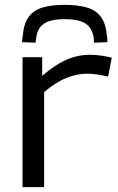

<svg xmlns="http://www.w3.org/2000/svg" viewBox="-20 -772 486 792"><path d="M154 -536V-459Q190 -490 222 -509Q254 -528 285.5 -537Q317 -546 350 -546Q375 -546 398.5 -542.5Q422 -539 441 -534L426 -456Q406 -461 383 -464.5Q360 -468 339 -468Q298 -468 254 -450.5Q210 -433 162 -392V0H73V-536ZM247 -752Q301 -752 338.5 -741Q376 -730 396.5 -702Q417 -674 421 -625Q422 -618 422.5 -611.5Q423 -605 423 -598L368 -596Q367 -601 367 -605Q367 -609 367 -613Q363 -642 349.5 -659.5Q336 -677 311 -685Q286 -693 247 -693Q209 -693 184 -685Q159 -677 145.5 -659.5Q132 -642 129 -613Q128 -609 127.5 -605Q127 -601 127 -596L71 -598Q71 -605 72 -612Q73 -619 74 -626Q78 -673 97.5 -701Q117 -729 154 -740.5Q191 -752 247 -752Z"/></svg>

Font: Georama SemiExpanded
Style: Regular
Weight: 400
Width: 6
Designer: Jean-Baptiste Levee
Foundry: Production Type
Version: Version 1.001